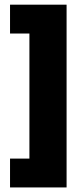

<svg xmlns="http://www.w3.org/2000/svg" viewBox="-20 -696 365 842"><path d="M24 126H272V-675.5H24V-549H109V-0.5H24Z"/></svg>

Font: Anek Malayalam Medium ExtraBold
Style: Regular
Weight: 800
Version: Version 1.003